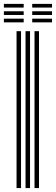

<svg xmlns="http://www.w3.org/2000/svg" viewBox="-29 -959 285 979"><path d="M147 0V-800H169.9V0ZM55.4 0V-800H78.3V0ZM101.2 0V-800H124.1V0ZM135.3 -920.4V-939.2H236.3V-920.4ZM-9.2 -845V-863.8H91.8V-845ZM-9.2 -882.7V-901.5H91.8V-882.7ZM-9.2 -920.4V-939.2H91.8V-920.4ZM135.3 -845V-863.8H236.3V-845ZM135.3 -882.7V-901.5H236.3V-882.7Z"/></svg>

Font: Big Shoulders Inline Text Thin
Style: Regular
Weight: 100
Designer: Patric King
Foundry: XO Type Co
Version: Version 2.002